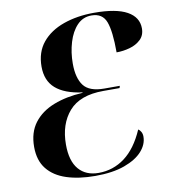

<svg xmlns="http://www.w3.org/2000/svg" viewBox="-82 -795 781 877"><g transform="rotate(-10 308.0 -356.5)"><path d="M290 11Q214 11 157 -7.5Q100 -26 68.5 -65.5Q37 -105 37 -168Q37 -235 70.5 -279Q104 -323 163 -346Q222 -369 298 -373V-375Q216 -386 175 -422Q134 -458 134 -523Q134 -590 170.5 -634.5Q207 -679 270.5 -701.5Q334 -724 413 -724Q515 -724 565.5 -696Q616 -668 616 -616Q616 -584 595.5 -564.5Q575 -545 544.5 -536.5Q514 -528 483 -528Q483 -626 466.5 -670Q450 -714 399 -714Q359 -714 332 -685.5Q305 -657 291 -610.5Q277 -564 277 -512Q277 -445 303.5 -410Q330 -375 399 -375H471L468 -365H393Q284 -365 233 -306.5Q182 -248 182 -153Q182 -77 215 -38.5Q248 0 307 0Q375 0 429 -40.5Q483 -81 519 -164Q526 -160 531.5 -150.5Q537 -141 537 -128Q537 -92 509 -60.5Q481 -29 426 -9Q371 11 290 11Z"/></g></svg>

Font: Noto Serif Display SemiCondensed
Style: Bold Italic
Weight: 700
Width: 4
Italic angle: -12°
Designer: Monotype Design Team
Foundry: Monotype Imaging Inc.
Version: Version 2.009